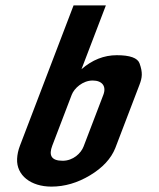

<svg xmlns="http://www.w3.org/2000/svg" viewBox="-20 -687 590 713"><path d="M171 6C220.2 6 268 -8 314.5 -36C361.1 -64 392.3 -97.7 408.1 -137L497.9 -372C508.3 -399.1 510.5 -417.2 498.3 -451.5C491.1 -471.8 462.9 -482 413.7 -482C366.2 -482 322.5 -464.7 282.6 -430L373.2 -667H253.2L54.1 -146C47.7 -129.3 44.2 -113 43.5 -97C40.8 -35.8 94.5 6 171 6ZM324.1 -388C359.8 -388 375.8 -366.3 363.8 -335L290.4 -143C280.8 -117.8 251.6 -90 212.7 -90C169.5 -90 160.8 -111.1 174.1 -146L246.3 -335C255.4 -358.9 287 -388 324.1 -388Z"/></svg>

Font: Din Kursivschrift
Style: Breit
Weight: 400
Version: Version 1.089